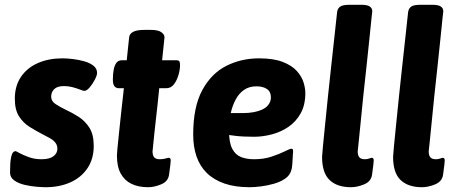

<svg xmlns="http://www.w3.org/2000/svg" viewBox="-20 -775 1928 803"><path d="M241 -531Q261 -531 285.5 -528Q310 -525 333 -518.5Q356 -512 371 -500Q386 -488 386 -470Q386 -460 377 -442.5Q368 -425 355.5 -410Q343 -395 333 -395Q326 -395 313 -401Q300 -406 283 -410.5Q266 -415 248 -415Q220 -415 207 -402.5Q194 -390 194 -371Q194 -352 212 -340Q230 -328 255 -316Q281 -304 308 -287Q335 -270 353.5 -241.5Q372 -213 372 -165Q372 -110 345.5 -71Q319 -32 273.5 -12Q228 8 171 8Q157 8 132.5 6Q108 4 82.5 -2Q57 -8 39.5 -20.5Q22 -33 22 -53Q22 -96 26 -115Q30 -134 35.5 -138.5Q41 -143 44 -143Q46 -143 51 -140.5Q56 -138 63 -134Q76 -127 100 -118Q124 -109 154 -109Q187 -109 203.5 -121.5Q220 -134 220 -153Q220 -168 211 -179Q202 -190 187 -198Q172 -206 155 -215Q130 -228 103.5 -244.5Q77 -261 59.5 -288.5Q42 -316 42 -362Q42 -416 68 -454Q94 -492 139 -511.5Q184 -531 241 -531Z M611 -650Q641 -650 654.5 -640.5Q668 -631 668 -619L658 -523H717Q727 -523 730 -518.5Q733 -514 733 -503Q733 -484 726.5 -461.5Q720 -439 707.5 -422.5Q695 -406 675 -406H646Q646 -406 644 -387Q642 -368 639 -338.5Q636 -309 632 -275.5Q628 -242 625 -211.5Q622 -181 620 -162Q618 -143 618 -142Q618 -125 625 -117Q632 -109 648 -109Q662 -109 672 -112Q682 -115 686 -115Q694 -115 694 -104Q694 -102 692.5 -86Q691 -70 687 -44Q683 -16 654 -4Q625 8 599 8Q559 8 530 -6Q501 -20 485 -49Q469 -78 469 -125Q469 -130 471 -152.5Q473 -175 476.5 -207Q480 -239 483.5 -273.5Q487 -308 490.5 -338Q494 -368 496 -387Q498 -406 498 -406H478Q465 -406 458.5 -414.5Q452 -423 452 -442Q452 -465 455.5 -483.5Q459 -502 467 -512.5Q475 -523 490 -523H510L520 -618Q523 -650 583 -650Z M1063 -531Q1124 -531 1162.5 -516Q1201 -501 1221.5 -478Q1242 -455 1249.5 -430.5Q1257 -406 1257 -386Q1257 -336 1237.5 -301Q1218 -266 1186.5 -244.5Q1155 -223 1117 -213Q1079 -203 1042 -203Q995 -203 963 -207Q931 -211 903 -216L938 -266V-225Q938 -178 951.5 -152.5Q965 -127 988.5 -118Q1012 -109 1043 -109Q1083 -109 1116 -120Q1149 -131 1171 -142Q1193 -153 1198 -153Q1201 -153 1203.5 -151.5Q1206 -150 1206 -139Q1205 -137 1204.5 -121Q1204 -105 1202.5 -87.5Q1201 -70 1198 -62Q1192 -41 1172 -27.5Q1152 -14 1125.5 -6.5Q1099 1 1072 4.5Q1045 8 1024 8Q963 8 918.5 -7.5Q874 -23 845 -51.5Q816 -80 802 -120.5Q788 -161 788 -212Q788 -328 826 -398Q864 -468 926.5 -499.5Q989 -531 1063 -531ZM1053 -414Q1022 -414 1000.5 -399Q979 -384 965.5 -358.5Q952 -333 945 -302H993Q1021 -302 1041.5 -306Q1062 -310 1076 -316.5Q1090 -323 1098 -331.5Q1106 -340 1109.5 -349Q1113 -358 1113 -367Q1113 -392 1096 -403Q1079 -414 1053 -414Z M1490 -755Q1517 -755 1527 -747.5Q1537 -740 1537 -728Q1537 -728 1533.5 -696.5Q1530 -665 1525 -613Q1520 -561 1513 -499Q1506 -437 1499.5 -374.5Q1493 -312 1488 -259.5Q1483 -207 1479.5 -175Q1476 -143 1476 -142Q1476 -125 1483 -117Q1490 -109 1506 -109Q1516 -109 1524 -112Q1532 -115 1535 -115Q1543 -115 1543 -104Q1543 -102 1541.5 -86Q1540 -70 1536 -44Q1532 -16 1503 -4Q1474 8 1448 8Q1390 8 1358.5 -22Q1327 -52 1327 -119Q1327 -126 1330.5 -162Q1334 -198 1339.5 -252.5Q1345 -307 1351.5 -370.5Q1358 -434 1365 -496.5Q1372 -559 1377.5 -610.5Q1383 -662 1386.5 -693.5Q1390 -725 1390 -725Q1392 -740 1403 -747.5Q1414 -755 1442 -755Z M1787 -755Q1814 -755 1824 -747.5Q1834 -740 1834 -728Q1834 -728 1830.5 -696.5Q1827 -665 1822 -613Q1817 -561 1810 -499Q1803 -437 1796.5 -374.5Q1790 -312 1785 -259.5Q1780 -207 1776.5 -175Q1773 -143 1773 -142Q1773 -125 1780 -117Q1787 -109 1803 -109Q1813 -109 1821 -112Q1829 -115 1832 -115Q1840 -115 1840 -104Q1840 -102 1838.5 -86Q1837 -70 1833 -44Q1829 -16 1800 -4Q1771 8 1745 8Q1687 8 1655.5 -22Q1624 -52 1624 -119Q1624 -126 1627.5 -162Q1631 -198 1636.5 -252.5Q1642 -307 1648.5 -370.5Q1655 -434 1662 -496.5Q1669 -559 1674.5 -610.5Q1680 -662 1683.5 -693.5Q1687 -725 1687 -725Q1689 -740 1700 -747.5Q1711 -755 1739 -755Z"/></svg>

Font: Asap VF Beta
Style: Italic
Weight: 400
Italic angle: -6°
Designer: Pablo Cosgaya
Foundry: Pablo Cosgaya
Version: Version 1.007